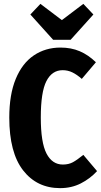

<svg xmlns="http://www.w3.org/2000/svg" viewBox="-20 -956 524 993"><path d="M476 -634 403 -548Q378 -570 354.5 -581.5Q331 -593 304 -593Q249 -593 220 -536.5Q191 -480 191 -348Q191 -219 220.5 -162Q250 -105 305 -105Q335 -105 357 -117Q379 -129 411 -155L482 -71Q446 -32 398 -7.5Q350 17 291 17Q171 17 99.5 -75Q28 -167 28 -348Q28 -467 61.5 -548Q95 -629 155 -669.5Q215 -710 293 -710Q348 -710 392.5 -691Q437 -672 476 -634ZM411 -936 463 -881 345 -750H255L137 -881L189 -936L300 -852Z"/></svg>

Font: Fira Sans Extra Condensed
Style: Bold
Weight: 700
Width: 1
Designer: Carrois Corporate & Edenspiekermann AG
Foundry: Carrois Corporate GbR & Edenspiekermann AG
Version: Version 4.203